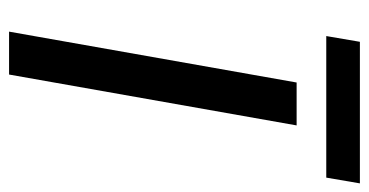

<svg xmlns="http://www.w3.org/2000/svg" viewBox="-220 -614 833 434"><g transform="rotate(90 197.0 -396.5)"><path d="M74 -793H394L381 -717H61ZM166 -650H263L148 0H51Z"/></g></svg>

Font: Overused Grotesk Medium
Style: Italic
Weight: 500
Italic angle: -10°
Version: Version 0.003